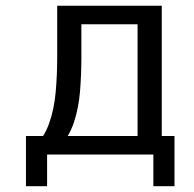

<svg xmlns="http://www.w3.org/2000/svg" viewBox="-20 -540 677 671"><path d="M70.7 110.8V-64.7H589.8V110.8H516V0H144.6V110.8ZM96 -22.4Q133.7 -58 151.5 -108.3Q169.3 -158.6 174.6 -218.2Q179.9 -277.8 179.9 -340.2V-520H264.4V-340.2Q264.4 -278.2 259.6 -219.9Q254.8 -161.7 238.1 -111.6Q221.3 -61.5 185.2 -22.4ZM460.8 0V-520H545.3V0ZM227.6 -455.3V-520H505.1V-455.3Z"/></svg>

Font: Murecho Thin
Style: Regular
Weight: 100
Designer: Neil Summerour
Foundry: Positype
Version: Version 1.010